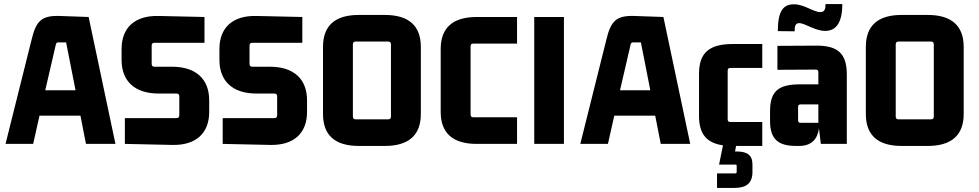

<svg xmlns="http://www.w3.org/2000/svg" viewBox="-20 -703 4781 938"><path d="M544 0 413 -620 272 -625C182 -628 156 -600 134 -508L7 0H142L173 -138H373L400 0ZM252 -482C254 -492 256 -496 266 -496H303L349 -262H201Z M735 -377C726 -377 721 -381 721 -391V-480C721 -490 726 -494 735 -494H979V-620L755 -625C638 -628 574 -567 574 -464V-410C574 -307 638 -246 755 -246H842C851 -246 856 -242 856 -232V-140C856 -130 851 -126 842 -126H590V0L821 5C938 8 1002 -53 1002 -156V-213C1002 -316 938 -377 821 -377Z M1213 -377C1204 -377 1199 -381 1199 -391V-480C1199 -490 1204 -494 1213 -494H1457V-620L1233 -625C1116 -628 1052 -567 1052 -464V-410C1052 -307 1116 -246 1233 -246H1320C1329 -246 1334 -242 1334 -232V-140C1334 -130 1329 -126 1320 -126H1068V0L1299 5C1416 8 1480 -53 1480 -156V-213C1480 -316 1416 -377 1299 -377Z M1876 -500C1885 -500 1890 -496 1890 -486V-134C1890 -124 1885 -120 1876 -120H1718C1709 -120 1704 -124 1704 -134V-486C1704 -496 1709 -500 1718 -500ZM1558 -146C1558 -43 1616 10 1733 10H1860C1977 10 2036 -43 2036 -146V-474C2036 -577 1977 -630 1860 -630H1733C1616 -630 1558 -577 1558 -474Z M2506 -130H2293C2284 -130 2279 -134 2279 -144V-477C2279 -487 2284 -490 2293 -490H2506V-620H2309C2192 -620 2133 -567 2133 -464V-156C2133 -53 2192 0 2309 0H2506Z M2735 0V-620H2590V0Z M3352 0 3221 -620 3080 -625C2990 -628 2964 -600 2942 -508L2815 0H2950L2981 -138H3181L3208 0ZM3060 -482C3062 -492 3064 -496 3074 -496H3111L3157 -262H3009Z M3704 10V-107H3548C3539 -107 3535 -111 3535 -121V-357C3535 -367 3539 -371 3548 -371H3704V-488H3561C3444 -488 3395 -445 3395 -342V-137C3395 -50 3430 -5 3512 7L3493 101H3572C3576 101 3579 102 3579 107V137C3579 142 3576 144 3572 144H3483V215H3569C3627 215 3656 191 3656 137V100C3656 53 3628 37 3578 37H3571L3576 10Z M3978 -103H3893C3883 -103 3879 -106 3879 -116V-180C3879 -190 3883 -193 3893 -193H3978ZM3884 10C3944 10 3974 -23 3981 -76L3990 0H4117V-339C4117 -442 4073 -481 3966 -480L3778 -479V-362L3964 -363C3974 -363 3978 -360 3978 -350V-291H3889C3782 -291 3742 -257 3742 -159V-112C3742 -24 3781 10 3869 10ZM3862 -550C3862 -577 3867 -590 3884 -590C3913 -590 3962 -552 4011 -552C4062 -552 4095 -588 4095 -683H4013C4013 -657 4008 -644 3987 -644C3954 -644 3909 -682 3859 -682C3808 -682 3780 -652 3780 -551Z M4528 -500C4537 -500 4542 -496 4542 -486V-134C4542 -124 4537 -120 4528 -120H4370C4361 -120 4356 -124 4356 -134V-486C4356 -496 4361 -500 4370 -500ZM4210 -146C4210 -43 4268 10 4385 10H4512C4629 10 4688 -43 4688 -146V-474C4688 -577 4629 -630 4512 -630H4385C4268 -630 4210 -577 4210 -474Z"/></svg>

Font: Gemini
Style: Regular
Weight: 700
Designer: Pushpananda Ekanayake, Sol Matas, Kosala Senevirathne
Foundry: Mooniak
Version: Version 1.000;PS 1.0;hotconv 1.0.86;makeotf.lib2.5.63406